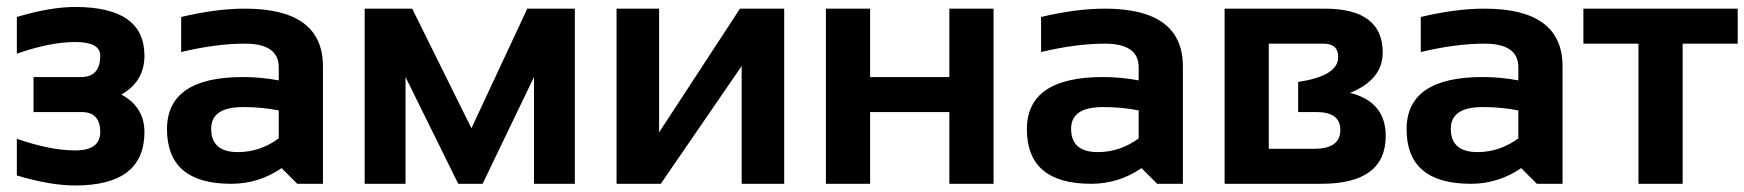

<svg xmlns="http://www.w3.org/2000/svg" viewBox="-20 -538 5106 562"><path d="M29.3 -488.3Q127 -517.6 200.2 -517.6Q402.8 -517.6 402.8 -375Q402.8 -299.8 335.4 -261.2Q402.8 -224.6 402.8 -151.4Q402.8 4.9 200.2 4.9Q127 4.9 29.3 -24.4V-131.8Q127 -97.7 200.2 -97.7Q273.4 -97.7 273.4 -151.4Q273.4 -210 218.8 -210H78.1V-312.5H217.3Q273.4 -312.5 273.4 -375Q273.4 -415 200.2 -415Q127 -415 29.3 -380.9Z M468.8 -159.7Q468.8 -312.5 691.4 -312.5Q743.7 -312.5 795.9 -302.7V-341.3Q795.9 -410.2 696.8 -410.2Q612.8 -410.2 510.3 -385.7V-488.3Q612.8 -512.7 696.8 -512.7Q925.3 -512.7 925.3 -343.8V0H850.1L804.2 -45.9Q737.3 0 656.7 0Q468.8 0 468.8 -159.7ZM691.4 -224.6Q598.1 -224.6 598.1 -161.1Q598.1 -92.8 676.3 -92.8Q740.7 -92.8 795.9 -132.8V-214.8Q747.1 -224.6 691.4 -224.6Z M1047.4 0V-512.7H1186.5L1359.9 -162.6L1523.4 -512.7H1662.6V0H1543V-312.5L1392.6 0H1321.3L1167 -312.5V0Z M2150.9 0V-344.7L1914.1 0H1784.7V-512.7H1909.2V-150.4L2146 -512.7H2275.4V0Z M2397.5 0V-512.7H2526.9V-312.5H2758.8V-512.7H2888.2V0H2758.8V-210H2526.9V0Z M2985.8 -159.7Q2985.8 -312.5 3208.5 -312.5Q3260.7 -312.5 3313 -302.7V-341.3Q3313 -410.2 3213.9 -410.2Q3129.9 -410.2 3027.3 -385.7V-488.3Q3129.9 -512.7 3213.9 -512.7Q3442.4 -512.7 3442.4 -343.8V0H3367.2L3321.3 -45.9Q3254.4 0 3173.8 0Q2985.8 0 2985.8 -159.7ZM3208.5 -224.6Q3115.2 -224.6 3115.2 -161.1Q3115.2 -92.8 3193.4 -92.8Q3257.8 -92.8 3313 -132.8V-214.8Q3264.2 -224.6 3208.5 -224.6Z M3564.5 0V-512.7H3857.4Q4027.3 -512.7 4027.3 -384.3Q4027.3 -304.7 3931.6 -266.1Q4036.1 -240.2 4036.1 -140.1Q4036.1 0 3847.2 0ZM3827.1 -102.5Q3903.3 -102.5 3903.3 -157.7Q3903.3 -210 3833.5 -210H3779.8V-298.3Q3897 -315.4 3897 -371.1Q3897 -410.2 3854 -410.2H3693.8V-102.5Z M4097.2 -159.7Q4097.2 -312.5 4319.8 -312.5Q4372.1 -312.5 4424.3 -302.7V-341.3Q4424.3 -410.2 4325.2 -410.2Q4241.2 -410.2 4138.7 -385.7V-488.3Q4241.2 -512.7 4325.2 -512.7Q4553.7 -512.7 4553.7 -343.8V0H4478.5L4432.6 -45.9Q4365.7 0 4285.2 0Q4097.2 0 4097.2 -159.7ZM4319.8 -224.6Q4226.6 -224.6 4226.6 -161.1Q4226.6 -92.8 4304.7 -92.8Q4369.1 -92.8 4424.3 -132.8V-214.8Q4375.5 -224.6 4319.8 -224.6Z M5066.4 -512.7V-410.2H4905.3V0H4775.9V-410.2H4614.7V-512.7Z"/></svg>

Font: SansationBold
Style: Bold
Weight: 700
Designer: Bernd Montag
Version: Version 1.301